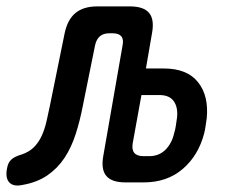

<svg xmlns="http://www.w3.org/2000/svg" viewBox="-109 -570 729 600"><path d="M93 -466Q102 -509 127 -529.5Q152 -550 195 -550H297Q340 -550 357 -529.5Q374 -509 366 -466L347 -356H403Q476 -356 510 -313Q544 -270 537 -200Q535 -188 533.5 -176.5Q532 -165 529 -153Q511 -84 462 -42Q413 0 340 0H283Q240 0 223 -20.5Q206 -41 214 -84L274 -428Q278 -447 270 -456.5Q262 -466 243 -466H233Q214 -466 203 -456.5Q192 -447 188 -428L150 -240Q141 -193 127.5 -151Q114 -109 92.5 -76.5Q71 -44 39 -22Q7 0 -39 8Q-67 14 -80 0Q-93 -14 -87 -44Q-84 -62 -73.5 -71.5Q-63 -81 -42 -87Q-18 -95 -3 -110Q12 -125 21.5 -146Q31 -167 36.5 -191.5Q42 -216 47 -240ZM333 -273 306 -124Q302 -103 310.5 -92.5Q319 -82 339 -82H357Q388 -82 408 -102Q428 -122 435 -153Q439 -166 440.5 -177Q442 -188 444 -201Q448 -233 434.5 -253Q421 -273 389 -273Z"/></svg>

Font: Maple Mono NL Medium
Style: Italic
Weight: 500
Italic angle: -10°
Monospace: yes
Designer: subframe7536
Version: Version 7.000